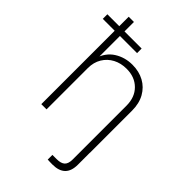

<svg xmlns="http://www.w3.org/2000/svg" viewBox="-290 -826 1130 1130"><g transform="rotate(45 274.5 -261.5)"><path d="M379.4 205.1Q369.6 205.1 358.4 204.8Q347.2 204.6 338.9 204.1V165Q347.7 165 357.7 165Q367.7 165 374 165Q410.2 165 426.3 149.9Q442.4 134.8 442.4 99.6V0H485.8V99.6Q485.8 152.8 459 179Q432.1 205.1 379.4 205.1ZM125 -343.8V0H81.5V-727.5H125V-414.6H115.2Q135.3 -480.5 185.1 -512Q234.9 -543.5 296.9 -543.5Q352.5 -543.5 395 -520.3Q437.5 -497.1 461.9 -453.9Q486.3 -410.6 486.3 -350.1V0H442.4V-347.7Q442.4 -418.5 400.1 -460.4Q357.9 -502.4 289.6 -502.4Q242.7 -502.4 205.6 -482.9Q168.5 -463.4 146.7 -427.5Q125 -391.6 125 -343.8ZM-17.6 -610.8V-648.9H267.6V-610.8Z"/></g></svg>

Font: Inter 20pt ExtraLight
Style: Regular
Weight: 250
Version: Version 4.001;git-66647c0bb